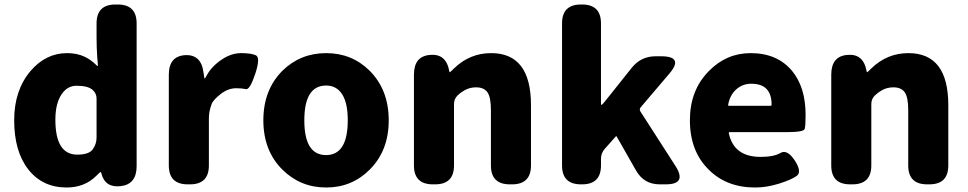

<svg xmlns="http://www.w3.org/2000/svg" viewBox="-20 -819 4299 853"><path d="M276 14Q169 14 106 -66Q43 -146 43 -285Q43 -418 116 -504Q184 -583 278 -583Q322 -583 356 -567Q384 -554 411 -527Q415 -524 415 -529L412 -565Q409 -609 409 -653V-715Q409 -799 493 -799H503Q587 -799 587 -715V-81Q587 0 516 8Q446 16 430 -50Q429 -55 427 -55Q425 -55 408 -38Q356 14 276 14ZM323 -132Q377 -132 393 -157Q409 -180 409 -208V-381Q409 -404 392 -419Q372 -438 320 -438Q280 -438 255 -402Q226 -361 226 -287Q226 -132 323 -132Z M814 0Q730 0 730 -84V-487Q730 -569 802 -574Q874 -578 884 -497L887 -478Q888 -470 889.5 -470Q891 -470 899 -485Q921 -525 966 -555Q1008 -583 1051.5 -583Q1095 -583 1116.5 -573.5Q1138 -564 1114 -491Q1090 -419 1072.5 -423Q1055 -427 1030 -427Q995 -427 964 -404Q928 -377 920 -356Q908 -325 908 -292V-84Q908 0 824 0Z M1235 -65Q1150 -149 1150 -284.5Q1150 -420 1235 -505Q1315 -583 1429 -583Q1543 -583 1622 -505Q1707 -420 1707 -284.5Q1707 -149 1622 -65Q1543 14 1429 14Q1315 14 1235 -65ZM1525 -285Q1525 -358 1502 -397Q1477 -439 1429 -439Q1332 -439 1332 -284.5Q1332 -130 1428.5 -130Q1525 -130 1525 -285Z M1903 0Q1819 0 1819 -84V-487Q1819 -569 1890 -575Q1962 -582 1976 -503Q1977 -498 1978.5 -498Q1980 -498 1997 -515Q2067 -583 2162 -583Q2339 -583 2339 -352V-84Q2339 0 2255 0H2245Q2161 0 2161 -84V-330Q2161 -387 2145.5 -409Q2130 -431 2095 -431Q2067 -431 2044 -418Q2025 -407 2014 -396Q1997 -380 1997 -357V-84Q1997 0 1913 0Z M2561 0Q2477 0 2477 -84V-715Q2477 -799 2561 -799H2566Q2650 -799 2650 -715V-358Q2650 -353 2652.5 -353Q2655 -353 2668 -369L2786 -517Q2827 -569 2893 -569H2917Q3020 -569 2953 -491L2827 -343Q2819 -334 2825 -324L2980 -83Q3034 0 2938 0H2911Q2841 0 2806 -61L2720 -212Q2718 -216 2715 -212L2667 -158Q2650 -139 2650 -114V-84Q2650 0 2566 0Z M3335 14Q3208 14 3129 -65Q3045 -147 3045 -285Q3045 -418 3129 -503Q3207 -583 3315 -583Q3433 -583 3499 -504Q3559 -431 3559 -309Q3559 -260 3555 -246Q3551 -232 3474 -232H3222Q3217 -232 3218 -227Q3240 -122 3359 -122Q3418 -122 3447.5 -139.5Q3477 -157 3511 -106Q3544 -55 3519.5 -37.5Q3495 -20 3440.5 -3Q3386 14 3335 14ZM3215 -354Q3214 -349 3219 -349H3403Q3408 -349 3408 -354Q3408 -447 3318 -447Q3279 -447 3251 -422Q3223 -397 3215 -354Z M3757 0Q3673 0 3673 -84V-487Q3673 -569 3744 -575Q3816 -582 3830 -503Q3831 -498 3832.5 -498Q3834 -498 3851 -515Q3921 -583 4016 -583Q4193 -583 4193 -352V-84Q4193 0 4109 0H4099Q4015 0 4015 -84V-330Q4015 -387 3999.5 -409Q3984 -431 3949 -431Q3921 -431 3898 -418Q3879 -407 3868 -396Q3851 -380 3851 -357V-84Q3851 0 3767 0Z"/></svg>

Font: Resource Han Rounded TW Heavy
Style: Regular
Weight: 900
Designer: Cyano Hao (round all glyphs); Ryoko NISHIZUKA 西塚涼子 (kana, bopomofo & ideographs); Paul D. Hunt (Latin, Greek & Cyrillic)
Foundry: Cyano Hao
Version: 0.990